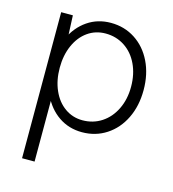

<svg xmlns="http://www.w3.org/2000/svg" viewBox="-107 -600 800 889"><g transform="rotate(15 293.5 -156.0)"><path d="M80 -500H136L140 -408V200H80ZM100 -250Q100 -326 127.5 -385.5Q155 -445 204 -478.5Q253 -512 316 -512Q381 -512 432.5 -478.5Q484 -445 513 -385.5Q542 -326 542 -250Q542 -174 513 -114.5Q484 -55 432.5 -21.5Q381 12 316 12Q253 12 204 -21.5Q155 -55 127.5 -114.5Q100 -174 100 -250ZM482 -250Q482 -310 459.5 -357.5Q437 -405 396.5 -431.5Q356 -458 305 -458Q257 -458 219.5 -431.5Q182 -405 161 -357.5Q140 -310 140 -250Q140 -190 161 -142.5Q182 -95 219.5 -68.5Q257 -42 304 -42Q355 -42 395.5 -68.5Q436 -95 459 -142.5Q482 -190 482 -250Z"/></g></svg>

Font: Oak Sans Light
Style: Regular
Weight: 400
Designer: Erik Kennedy, Walven
Foundry: Erik Kennedy, Walven
Version: Version 1.100;Glyphs 3.1.2 (3151)